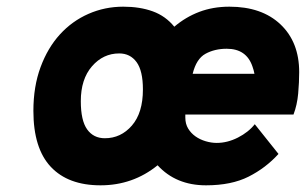

<svg xmlns="http://www.w3.org/2000/svg" viewBox="-20 -543 916 575"><path d="M281 12Q184 12 132 -43.5Q80 -99 80 -211Q80 -284 101.5 -342Q123 -400 159.5 -440Q196 -480 245 -501.5Q294 -523 349 -523Q399 -523 437.5 -509Q476 -495 502 -463Q536 -492 577 -507.5Q618 -523 667 -523Q764 -523 820 -470Q876 -417 876 -327Q876 -297 873 -263Q870 -229 859 -200H535V-191Q535 -172 543.5 -158Q552 -144 565.5 -134.5Q579 -125 596 -120Q613 -115 629 -115Q661 -115 692.5 -131Q724 -147 743 -171L814 -82Q776 -40 724.5 -14Q673 12 597 12Q507 12 452 -48Q378 12 281 12ZM742 -322Q741 -327 739.5 -333Q738 -339 736 -344Q718 -397 659 -397Q623 -397 595.5 -382Q568 -367 557 -322ZM294 -129Q342 -129 375 -167Q408 -205 408 -275Q408 -331 389 -357Q370 -383 337 -383Q289 -383 255.5 -344.5Q222 -306 222 -240Q222 -182 241 -155.5Q260 -129 294 -129Z"/></svg>

Font: Overpass Heavy
Style: Italic
Weight: 900
Italic angle: -10°
Designer: Delve Withrington, Dave Bailey
Foundry: Delve Fonts
Version: Version 3.000;DELV;Overpass